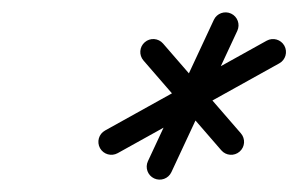

<svg xmlns="http://www.w3.org/2000/svg" viewBox="-20 -562 483 311"><path d="M354.3 -540C343.8 -544.9 331.3 -540.4 326.4 -529.9C290.8 -453.5 255.2 -377.2 219.6 -300.9C214.7 -290.4 219.2 -277.9 229.7 -273C240.2 -268.1 252.7 -272.6 257.6 -283.1C293.2 -359.5 328.8 -435.8 364.4 -512.1C369.3 -522.6 364.8 -535.1 354.3 -540ZM440.6 -488C434.9 -498.1 422.2 -501.7 412 -496.1C324.7 -447.6 237.5 -399.1 150.2 -350.6C140 -345 136.4 -332.2 142 -322C147.7 -311.9 160.4 -308.3 170.6 -313.9C170.6 -313.9 170.6 -313.9 170.6 -313.9C257.9 -362.4 345.1 -410.9 432.4 -459.4C442.6 -465 446.2 -477.8 440.6 -488ZM212.4 -464C212.4 -464 212.4 -464 212.4 -464C254.4 -415.5 296.5 -367 338.5 -318.5C346.1 -309.7 359.4 -308.8 368.1 -316.4C376.9 -324 377.8 -337.2 370.2 -346C328.2 -394.5 286.1 -443 244.1 -491.5C236.5 -500.3 223.2 -501.2 214.5 -493.6C205.7 -486 204.8 -472.8 212.4 -464Z"/></svg>

Font: FRB American Cursive Guidelines Medium
Style: Italic
Weight: 500
Italic angle: -25°
Version: Version 2.0;Modular Font Editor K font №1